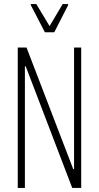

<svg xmlns="http://www.w3.org/2000/svg" viewBox="-20 -921 484 941"><path d="M67 0V-688H110L339 -92H343V-688H378V0H334L106 -596H102V0ZM200 -763 131 -896V-901H158L223 -793L287 -901H314V-896L246 -763Z"/></svg>

Font: Saira ExtraCondensed Thin
Style: Regular
Weight: 250
Width: 2
Designer: Hector Gatti with collaboration of the Omnibus-Type team
Foundry: Omnibus-Type
Version: Version 1.101